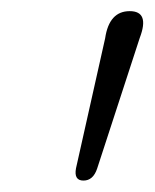

<svg xmlns="http://www.w3.org/2000/svg" viewBox="-20 -794 271 336"><path d="M126 -478Q109 -478 113 -499.5L164 -727Q171 -774.5 207 -774.5Q242.5 -774.5 224.5 -727.5L150 -499Q143 -478 126 -478Z"/></svg>

Font: Fraunces 144pt S100 Light
Style: Italic
Weight: 300
Italic angle: -16°
Version: Version 1.000; ttfautohint (v1.8.3)